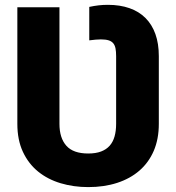

<svg xmlns="http://www.w3.org/2000/svg" viewBox="-20 -757 721 787"><path d="M51.1 -727.3H223.7V-249.3Q223.7 -191.4 252 -159.6Q280.2 -127.8 341.6 -127.8Q372.5 -127.8 394.2 -136Q415.8 -144.2 429.5 -159.6Q443.2 -175.1 449.6 -197.8Q456 -220.5 456 -249.3V-527Q456 -545.5 453.5 -558.4Q451 -571.4 444.1 -579.7Q437.1 -588.1 424.9 -591.8Q412.6 -595.5 393.5 -595.5Q383.9 -595.5 372 -594.5Q360.1 -593.4 345.9 -591.6V-728.7Q366.1 -733 384.1 -735.1Q402 -737.2 422.2 -737.2Q471.9 -737.2 510.8 -723.5Q549.7 -709.9 576.3 -683.2Q603 -656.6 617 -617.4Q631 -578.1 631 -527V-249.3Q631 -187.1 610.3 -138.8Q589.5 -90.6 551.3 -57.5Q513.1 -24.5 459.9 -7.3Q406.6 9.9 341.6 9.9Q281.6 9.9 228.7 -5.9Q175.8 -21.7 136.4 -53.6Q96.9 -85.6 74 -134.4Q51.1 -183.2 51.1 -249.3Z"/></svg>

Font: Inter P Extra Bold
Style: Regular
Weight: 800
Designer: Rasmus Andersson
Foundry: rsms
Version: Version 3.018;git-588b23468